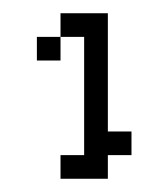

<svg xmlns="http://www.w3.org/2000/svg" viewBox="-20 -270 219 290"><path d="M107.1 -214.3V-35.7H71.4V0H142.9V-35.7H178.6V-71.4H142.9V-250H71.4V-214.3ZM35.7 -214.3V-178.6H71.4V-214.3Z"/></svg>

Font: Gossip Low Pixel
Style: Regular
Weight: 500
Width: 3
Designer: Deborah Khodanovich
Version: Version 1.001;Glyphs 3.3.1 (3343)